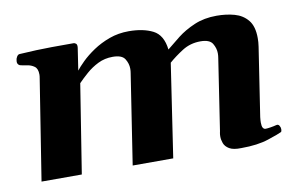

<svg xmlns="http://www.w3.org/2000/svg" viewBox="-59 -601 1120 715"><g transform="rotate(-10 501.0 -244.0)"><path d="M929.7 -354.5 890.1 -95.2Q888.7 -83.5 888.7 -74.7Q888.7 -61 892.3 -54.9Q896 -48.8 902.3 -48.8Q909.2 -48.8 921.4 -50.8Q933.6 -52.7 942.9 -55.2Q951.2 -57.6 955.3 -51Q959.5 -44.4 959.5 -37.1Q959.5 -33.7 958.7 -30.5Q958 -27.3 955.6 -26.4Q946.3 -21.5 904.5 -7.6Q862.8 6.3 801.3 6.3Q771 7.3 755.9 -1.7Q740.7 -10.7 735.8 -24.2Q731 -37.6 731 -49.3Q731 -57.6 732.2 -63.5Q733.4 -69.3 733.4 -69.3L774.4 -338.9Q775.9 -347.2 775.9 -356.4Q775.9 -375.5 765.1 -393.6Q754.4 -411.6 719.7 -411.6Q681.2 -411.6 650.6 -392.1Q620.1 -372.6 597.2 -352.5L544.4 0H391.1L443.4 -340.3Q444.8 -347.7 444.8 -356.9Q444.8 -376 433.8 -393.8Q422.9 -411.6 387.7 -411.6Q357.4 -411.6 332.3 -399.2Q307.1 -386.7 287.1 -369.1Q267.1 -351.6 252 -335.9L198.7 0H46.4L106.4 -379.9Q107.9 -388.2 107.9 -394Q107.9 -416.5 95.9 -425Q84 -433.6 68.4 -435.8Q52.7 -438 42 -440.9Q32.7 -445.3 32.7 -455.6Q32.7 -456.5 33 -457.8Q33.2 -459 33.2 -460.4Q33.2 -466.3 37.6 -473.9Q42 -481.4 47.9 -481.9Q116.2 -486.3 170.4 -486.6Q224.6 -486.8 253.9 -486.8Q257.8 -486.8 262.5 -482.9Q267.1 -479 265.6 -467.3L252.9 -383.3Q262.2 -395.5 281.2 -414.3Q300.3 -433.1 327.9 -451.7Q355.5 -470.2 389.6 -482.7Q423.8 -495.1 462.9 -495.1Q517.6 -495.1 554.2 -476.6Q590.8 -458 597.2 -402.3Q618.2 -419.9 646 -441.7Q673.8 -463.4 710.9 -479.2Q748 -495.1 795.4 -495.1Q831.5 -495.1 862.5 -486.6Q893.6 -478 912.8 -454.6Q932.1 -431.2 932.1 -386.7Q932.1 -379.4 931.6 -371.3Q931.2 -363.3 929.7 -354.5Z"/></g></svg>

Font: Gelasio
Style: Bold Italic
Weight: 700
Italic angle: -8.5°
Designer: Eben Sorkin
Foundry: Eben Sorkin
Version: Version 1.008